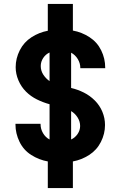

<svg xmlns="http://www.w3.org/2000/svg" viewBox="-20 -858 616 980"><path d="M224 102H352V-34Q396 -42 435 -67Q474 -92 495 -133.5Q516 -175 516 -220Q516 -255 502.5 -287.5Q489 -320 464 -345Q439 -370 408 -385.5Q377 -401 343 -409V-589Q364 -578 377 -556.5Q390 -535 390 -511V-510H517V-513Q517 -559 496.5 -601Q476 -643 436.5 -668.5Q397 -694 352 -702V-838H224V-701Q180 -693 141 -668Q102 -643 81 -601.5Q60 -560 60 -515Q60 -481 74 -448Q88 -415 112.5 -390.5Q137 -366 168.5 -350.5Q200 -335 233 -326V-146Q212 -157 199.5 -178.5Q187 -200 187 -224V-226H59V-222Q59 -177 79.5 -134.5Q100 -92 139.5 -67Q179 -42 224 -34ZM233 -444Q214 -457 201 -477Q188 -497 188 -521Q188 -543 200.5 -562Q213 -581 233 -590ZM343 -146V-291Q363 -279 376 -258.5Q389 -238 389 -215Q389 -193 376 -174Q363 -155 343 -146Z"/></svg>

Font: Iosevka Sparkle Extrabold
Style: Regular
Weight: 800
Designer: Belleve Invis
Foundry: Belleve Invis
Version: Version 4.5.0; ttfautohint (v1.8.3)